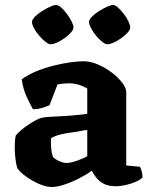

<svg xmlns="http://www.w3.org/2000/svg" viewBox="-20 -745 606 768"><path d="M187 3Q163 3 134.5 -10Q106 -23 82 -40.5Q58 -58 49 -73Q44 -89 41.5 -112Q39 -135 39 -156Q39 -171 40 -183Q41 -195 43 -203Q51 -213 64 -224Q77 -235 92.5 -245.5Q108 -256 122 -263.5Q136 -271 144 -273Q153 -276 176 -277.5Q199 -279 222 -280Q239 -281 254.5 -282Q270 -283 284.5 -284.5Q299 -286 310 -287Q321 -288 329 -290V-391Q308 -403 289.5 -407.5Q271 -412 257 -412Q248 -412 233 -410.5Q218 -409 210 -407L178 -324Q171 -321 154 -315Q137 -309 112 -308Q103 -323 87.5 -356Q72 -389 67 -428Q92 -446 124.5 -459.5Q157 -473 192.5 -482Q228 -491 260 -495.5Q292 -500 314 -500Q342 -500 372 -487Q402 -474 427.5 -454.5Q453 -435 469 -414Q485 -393 485 -377V-83L540 -78Q543 -72 546.5 -61Q550 -50 550 -35Q540 -25 521 -17Q502 -9 481 -4.5Q460 0 445 0Q414 0 395 -10Q376 -20 365 -34.5Q354 -49 347 -62Q325 -46 295.5 -31Q266 -16 237 -6.5Q208 3 187 3ZM246 -93Q256 -93 271 -97Q286 -101 302 -107.5Q318 -114 329 -120V-225Q316 -224 302.5 -221Q289 -218 272 -216Q247 -213 223.5 -207.5Q200 -202 184 -192Q183 -176 184.5 -154.5Q186 -133 192 -117Q202 -107 218 -100Q234 -93 246 -93ZM409 -568Q401 -568 388.5 -578Q376 -588 364 -602.5Q352 -617 344 -632.5Q336 -648 336 -657Q336 -666 347 -677.5Q358 -689 374.5 -699.5Q391 -710 407 -717.5Q423 -725 432 -725Q441 -725 452.5 -714.5Q464 -704 475.5 -689Q487 -674 494 -659Q501 -644 501 -634Q501 -624 484 -608Q467 -592 445 -580Q423 -568 409 -568ZM182 -568Q174 -568 161.5 -578Q149 -588 136.5 -602.5Q124 -617 116 -632Q108 -647 108 -657Q108 -666 119 -677.5Q130 -689 146.5 -699.5Q163 -710 179 -717.5Q195 -725 204 -725Q213 -725 224.5 -715Q236 -705 247.5 -689.5Q259 -674 266.5 -659Q274 -644 274 -635Q274 -624 257 -608Q240 -592 218.5 -580Q197 -568 182 -568Z"/></svg>

Font: Texturina Medium 12pt ExtraBold
Style: Regular
Weight: 800
Version: Version 1.002